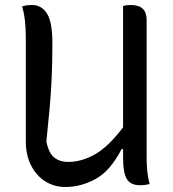

<svg xmlns="http://www.w3.org/2000/svg" viewBox="-20 -730 690 766"><path d="M241 16Q196 16 160.5 -6.5Q125 -29 104 -70Q83 -111 83 -166V-578Q83 -616 79.5 -647.5Q76 -679 68 -704Q79 -708 88 -709Q97 -710 108 -710Q146 -710 167.5 -676Q189 -642 189 -558Q189 -489 186.5 -427.5Q184 -366 178.5 -303.5Q173 -241 165 -165Q175 -118 197 -101Q219 -84 252 -84Q305 -84 358.5 -114Q412 -144 471 -222V-706Q484 -710 502 -710Q565 -710 565 -651V-100Q565 -72 567.5 -47Q570 -22 577 4Q560 9 538 9Q502 9 486.5 -15Q471 -39 471 -103V-135H465Q420 -48 361.5 -16Q303 16 241 16Z"/></svg>

Font: Recursive Sn Csl St
Style: Regular
Weight: 400
Version: Version 1.079;hotconv 1.0.112;makeotfexe 2.5.65598; ttfautoh